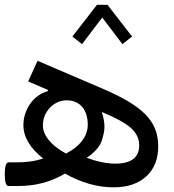

<svg xmlns="http://www.w3.org/2000/svg" viewBox="-36 -779 729 804"><path d="M267.1 -626 307.6 -594.2 392.1 -705.6 476.6 -594.2 517.1 -626 414.1 -758.8H370.1ZM0 -99.1C-10.7 -99.1 -16.1 -82.5 -16.1 -49.8C-16.1 -16.6 -10.7 0 0 0H36.6C114.3 0 175.3 -16.6 236.3 -52.2C304.2 -13.7 372.1 5.4 439.9 5.4C497.6 5.4 543 -9.8 576.7 -40.5C609.9 -71.3 626.5 -112.8 626.5 -166C626.5 -272.9 562 -336.9 383.3 -412.1L121.1 -524.4L82 -438L165 -402.3L164.1 -397.5C132.3 -387.7 107.4 -369.6 89.4 -342.8C71.3 -315.9 62 -286.6 62 -254.9C62 -205.6 89.8 -158.7 145 -115.2C107.9 -103.5 76.2 -99.1 28.8 -99.1ZM240.2 -136.2C179.2 -168.9 143.6 -211.9 143.6 -253.4C143.6 -282.2 153.3 -307.1 173.3 -328.1C193.4 -348.6 216.8 -358.9 243.7 -358.9C297.9 -358.9 331.5 -320.3 331.5 -256.3C331.5 -209 298.3 -165 240.2 -136.2ZM327.1 -118.2C360.8 -141.1 381.3 -164.6 389.6 -188.5C397.5 -212.4 401.4 -231.9 401.4 -248C401.4 -267.6 397.5 -288.1 390.1 -310.1C447.3 -286.6 487.8 -264.6 511.7 -243.7C535.2 -222.7 546.9 -198.2 546.9 -170.4C546.9 -119.1 513.2 -93.8 446.3 -93.8C410.6 -93.8 367.7 -103 327.1 -118.2Z"/></svg>

Font: Estedad Medium
Style: Regular
Weight: 500
Designer: Amin Abedi
Version: Version 7.3